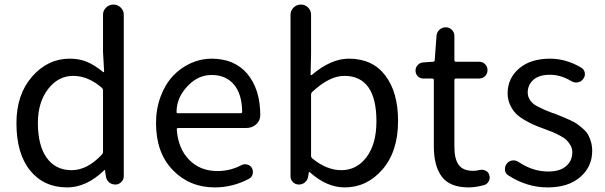

<svg xmlns="http://www.w3.org/2000/svg" viewBox="-20 -816 2675 849"><path d="M277.3 12.7Q173.8 12.7 113.3 -62Q52.7 -136.7 52.7 -271.5Q52.7 -398.4 122.1 -477.5Q191.4 -556.6 288.1 -556.6Q331.1 -556.6 364.7 -542.5Q398.4 -528.3 435.5 -498Q437.5 -496.1 439 -497.1Q440.4 -498 440.4 -500L435.5 -586.9V-751Q435.5 -769.5 449.2 -782.7Q462.9 -795.9 481.4 -795.9Q500 -795.9 513.7 -782.7Q527.3 -769.5 527.3 -751V-37.1Q527.3 -21.5 516.1 -10.7Q504.9 0 490.2 0Q473.6 0 461.9 -10.3Q450.2 -20.5 448.2 -37.1L444.3 -63.5Q444.3 -64.5 443.4 -64.5Q442.4 -64.5 441.4 -63.5Q362.3 12.7 277.3 12.7ZM296.9 -63.5Q366.2 -63.5 430.7 -132.8Q435.5 -137.7 435.5 -145.5V-416Q435.5 -422.9 430.7 -427.7Q369.1 -480.5 303.7 -480.5Q237.3 -480.5 192.4 -421.9Q147.5 -363.3 147.5 -272.5Q147.5 -172.9 186.5 -118.2Q225.6 -63.5 296.9 -63.5Z M929.7 12.7Q818.4 12.7 744.1 -64Q669.9 -140.6 669.9 -271.5Q669.9 -335 690.4 -389.6Q710.9 -444.3 745.1 -480.5Q779.3 -516.6 823.7 -536.6Q868.2 -556.6 915 -556.6Q1016.6 -556.6 1073.2 -490.2Q1130.9 -420.9 1130.9 -306.6Q1130.9 -283.2 1113.3 -266.6Q1094.7 -250 1069.3 -250H768.6Q760.7 -250 761.7 -243.2Q767.6 -159.2 816.4 -109.4Q865.2 -59.6 941.4 -59.6Q998 -59.6 1047.9 -85.9Q1059.6 -91.8 1073.2 -88.4Q1086.9 -85 1093.8 -73.2Q1100.6 -60.5 1097.2 -46.4Q1093.8 -32.2 1081.1 -25.4Q1008.8 12.7 929.7 12.7ZM760.7 -320.3Q760.7 -315.4 767.6 -315.4H1043.9Q1050.8 -315.4 1050.8 -322.3Q1050.8 -322.3 1050.8 -322.3Q1049.8 -400.4 1014.2 -442.4Q978.5 -484.4 916 -484.4Q858.4 -484.4 814.5 -440.4Q760.7 -387.7 760.7 -320.3Z M1503.9 12.7Q1424.8 12.7 1349.6 -54.7Q1348.6 -55.7 1347.2 -55.7Q1345.7 -55.7 1345.7 -54.7L1342.8 -36.1Q1340.8 -20.5 1329.1 -10.3Q1317.4 0 1301.8 0Q1286.1 0 1275.4 -10.7Q1264.6 -21.5 1264.6 -36.1V-751Q1264.6 -769.5 1278.3 -782.7Q1292 -795.9 1310.5 -795.9Q1329.1 -795.9 1342.3 -782.7Q1355.5 -769.5 1355.5 -751V-578.1L1353.5 -487.3Q1352.5 -485.4 1354.5 -484.4Q1356.4 -483.4 1358.4 -484.4Q1443.4 -556.6 1522.5 -556.6Q1627 -556.6 1683.6 -482.4Q1740.2 -408.2 1740.2 -281.2Q1740.2 -146.5 1671.4 -66.9Q1602.5 12.7 1503.9 12.7ZM1489.3 -63.5Q1557.6 -63.5 1601.1 -121.6Q1644.5 -179.7 1644.5 -279.3Q1644.5 -480.5 1502 -480.5Q1437.5 -480.5 1361.3 -410.2Q1355.5 -405.3 1355.5 -397.5V-127Q1355.5 -120.1 1361.3 -115.2Q1424.8 -63.5 1489.3 -63.5Z M2052.7 12.7Q1969.7 12.7 1934.1 -34.2Q1898.4 -81.1 1898.4 -168V-461.9Q1898.4 -468.8 1890.6 -468.8H1851.6Q1836.9 -468.8 1827.1 -479Q1817.4 -489.3 1817.4 -503.9Q1817.4 -517.6 1827.1 -528.3Q1836.9 -539.1 1851.6 -540L1894.5 -543Q1902.3 -543 1902.3 -550.8L1910.2 -657.2Q1911.1 -672.9 1922.9 -684.1Q1934.6 -695.3 1951.2 -695.3Q1966.8 -695.3 1978 -684.1Q1989.3 -672.9 1989.3 -657.2V-550.8Q1989.3 -543 1996.1 -543H2098.6Q2114.3 -543 2125 -532.2Q2135.7 -521.5 2135.7 -505.9Q2135.7 -490.2 2125 -479.5Q2114.3 -468.8 2098.6 -468.8H1996.1Q1989.3 -468.8 1989.3 -461.9V-166Q1989.3 -113.3 2008.3 -86.9Q2027.3 -60.5 2073.2 -60.5Q2085 -60.5 2101.6 -64.5Q2115.2 -67.4 2127.9 -61Q2140.6 -54.7 2143.6 -41Q2145.5 -36.1 2145.5 -31.2Q2145.5 -22.5 2140.6 -13.7Q2133.8 -1 2119.1 2.9Q2081.1 12.7 2052.7 12.7Z M2401.4 12.7Q2310.5 12.7 2228.5 -40Q2214.8 -47.9 2212.9 -63.5Q2212.9 -66.4 2212.9 -69.3Q2212.9 -82 2220.7 -91.8Q2229.5 -104.5 2245.1 -106.4Q2260.7 -108.4 2273.4 -99.6Q2335.9 -57.6 2404.3 -57.6Q2456.1 -57.6 2483.4 -81.5Q2510.7 -105.5 2510.7 -142.6Q2510.7 -159.2 2502.9 -172.9Q2495.1 -186.5 2485.4 -196.3Q2475.6 -206.1 2456.1 -216.3Q2436.5 -226.6 2423.8 -231.9Q2411.1 -237.3 2386.7 -246.1Q2359.4 -255.9 2340.3 -264.2Q2321.3 -272.5 2297.4 -286.6Q2273.4 -300.8 2259.3 -315.9Q2245.1 -331.1 2234.9 -354Q2224.6 -377 2224.6 -403.3Q2224.6 -469.7 2275.4 -513.2Q2326.2 -556.6 2412.1 -556.6Q2483.4 -556.6 2550.8 -516.6Q2563.5 -508.8 2565.9 -493.7Q2568.4 -478.5 2558.6 -466.8Q2549.8 -454.1 2534.7 -451.7Q2519.5 -449.2 2506.8 -457Q2460 -485.4 2412.1 -485.4Q2363.3 -485.4 2338.4 -462.9Q2313.5 -440.4 2313.5 -407.2Q2313.5 -392.6 2319.8 -380.4Q2326.2 -368.2 2334.5 -360.4Q2342.8 -352.5 2359.9 -343.8Q2377 -335 2388.7 -330.1Q2400.4 -325.2 2422.9 -316.4Q2429.7 -314.5 2432.6 -313.5Q2457 -303.7 2467.8 -299.3Q2478.5 -294.9 2500 -285.2Q2521.5 -275.4 2532.2 -267.6Q2543 -259.8 2558.1 -246.6Q2573.2 -233.4 2580.6 -220.2Q2587.9 -207 2593.3 -188.5Q2598.6 -169.9 2598.6 -148.4Q2598.6 -79.1 2545.9 -33.2Q2493.2 12.7 2401.4 12.7Z"/></svg>

Font: Gen Jyuu Gothic P Regular
Style: Regular
Weight: 400
Designer: [Source Han Sans]
Ryoko NISHIZUKA  (kana & ideographs); Paul D. Hunt (Latin, Greek & Cyrillic); Wenlong ZHANG  (bopomofo
Version: Version 1.002.20150607